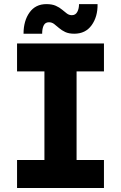

<svg xmlns="http://www.w3.org/2000/svg" viewBox="-20 -936 602 956"><path d="M201.2 0V-719.7H361.3V0ZM64.9 0V-139.2H497.6V0ZM64.9 -580.6V-719.7H497.6V-580.6ZM97.2 -768.1Q97.2 -832 127 -873.8Q156.7 -915.5 210.9 -915.5Q239.3 -915.5 257.8 -907.2Q276.4 -898.9 289.1 -887.9Q301.8 -877 313 -868.7Q324.2 -860.4 337.9 -860.4Q356 -860.4 364.7 -876.5Q373.5 -892.6 373.5 -915.5H465.8Q466.8 -853 436.3 -810.5Q405.8 -768.1 349.6 -768.1Q322.8 -768.1 304.7 -776.6Q286.6 -785.2 273.7 -796.6Q260.7 -808.1 249.3 -816.7Q237.8 -825.2 223.6 -825.2Q205.6 -825.2 197.8 -809.8Q189.9 -794.4 189.9 -768.1Z"/></svg>

Font: Reddit Mono ExtraBold
Style: Regular
Weight: 800
Monospace: yes
Designer: Stephen Hutchings
Foundry: Reddit
Version: Version 1.014